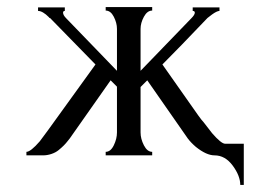

<svg xmlns="http://www.w3.org/2000/svg" viewBox="-20 -441 747 545"><path d="M619 -33H672V84H662Q662 58 640.5 29Q619 0 589 0Q566 0 536 -24Q522 -36 513 -48L398 -213L379 -194V-65Q379 -47 388.5 -28.5Q398 -10 412 -10V0H280V-10Q294 -10 303 -28.5Q312 -47 312 -65V-195L294 -213L178 -48Q177 -47 172 -40.5Q167 -34 161 -28Q155 -22 146.5 -15Q138 -8 126 -4Q114 0 102 0H55V-10Q67 -10 93 -40Q109 -61 116 -71L251 -258L122 -390Q119 -390 119 -392Q101 -410 88 -410V-420H164V-410Q159 -410 159 -405Q159 -398 168 -389L312 -240V-359Q312 -376 303 -393.5Q294 -411 280 -411V-421H412V-411Q398 -411 388.5 -393.5Q379 -376 379 -359V-240L523 -389Q533 -399 533 -405Q533 -410 527 -410V-420H603V-410Q596 -410 582 -400L569 -390L496 -314L441 -258L543 -113Q553 -99 558 -94L582 -63Q608 -33 619 -33Z"/></svg>

Font: Forum
Style: Regular
Weight: 400
Designer: Denis Masharov
Foundry: Denis Masharov
Version: Version 1.000